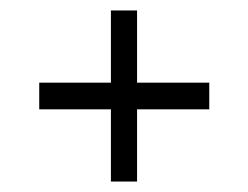

<svg xmlns="http://www.w3.org/2000/svg" viewBox="-20 -437 474 367"><path d="M192 -90V-228H55V-279H192V-417H242V-279H380V-228H242V-90Z"/></svg>

Font: Saira UltraCondensed
Style: Regular
Weight: 400
Width: 1
Designer: Hector Gatti with collaboration of the Omnibus-Type team
Foundry: Omnibus-Type
Version: Version 1.101